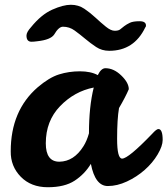

<svg xmlns="http://www.w3.org/2000/svg" viewBox="-20 -777 702 805"><path d="M644 -236Q662 -236 662 -190Q662 -165 641 -129.5Q620 -94 586.5 -64.5Q553 -35 512 -16Q471 3 432 3Q379 3 361 -90Q335 -47 293 -19.5Q251 8 180.5 8Q110 8 67 -36Q24 -80 25 -143Q25 -313 138 -411Q186 -452 227.5 -465Q269 -478 315 -478Q361 -478 390 -462Q404 -491 422 -491Q457 -491 488.5 -460.5Q520 -430 520 -403Q506 -370 479 -324Q471 -278 471 -195Q471 -112 492 -112Q518 -112 618 -216Q636 -236 644 -236ZM112 -602Q91 -602 91 -628Q91 -642 110 -663Q153 -716 199 -736.5Q245 -757 277 -757Q309 -757 334 -740Q359 -723 381 -702.5Q403 -682 424 -665Q445 -648 461 -648Q477 -648 484 -654Q491 -660 501 -667.5Q511 -675 524.5 -681.5Q538 -688 565 -688Q592 -688 592 -670Q592 -664 589 -662Q542 -564 438 -564Q407 -564 383 -580Q359 -596 337 -614.5Q315 -633 293 -649Q271 -665 244 -665Q226 -665 207 -632Q192 -610 136 -604Q122 -602 112 -602ZM172 -176Q172 -99 229 -99Q290 -100 330 -164Q344 -186 353 -218Q353 -330 373 -410Q292 -394 232 -332Q172 -270 172 -176Z"/></svg>

Font: Leckerli One
Style: Regular
Weight: 400
Version: Version 1.001